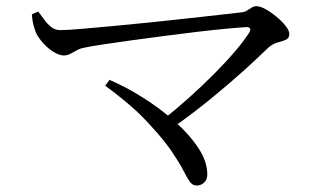

<svg xmlns="http://www.w3.org/2000/svg" viewBox="-20 -633 1040 612"><path d="M81.5 -587.3 101.8 -596.2Q111.1 -584.2 121.2 -570.2Q131.2 -556.3 143.5 -546.7Q155.8 -537 172.8 -537Q191.9 -537 236 -540.7Q280.1 -544.4 339.1 -549.9Q398 -555.3 461.8 -561.9Q525.6 -568.5 584.7 -575.1Q643.8 -581.7 688.7 -586.7Q733.5 -591.7 752 -593.9Q761.3 -595.1 768.3 -599.9Q775.3 -604.8 782.5 -609.1Q789.7 -613.3 797.5 -613.3Q809.1 -613.3 826.3 -603.8Q843.6 -594.3 861 -579.9Q878.5 -565.5 890.4 -550.5Q902.2 -535.5 902.2 -524.8Q902.2 -511.3 891.7 -506.5Q881.1 -501.8 865.6 -497.8Q850.2 -493.8 835.2 -481.1Q806.3 -452.7 760.1 -410.8Q713.8 -368.8 655.7 -321.2Q597.6 -273.6 531.7 -226.9L503.3 -254.6Q546 -288.6 587.7 -326.3Q629.5 -364 666.3 -401.3Q703.2 -438.6 731.2 -471.8Q759.2 -504.9 774.2 -528.8Q779.4 -537.4 777 -542.2Q774.6 -546.9 764.7 -546.5Q739.5 -545.1 697.5 -541.1Q655.6 -537.2 604.9 -531.1Q554.1 -525 500.7 -518Q447.3 -511 397.6 -504.2Q347.9 -497.4 308.4 -491.4Q268.9 -485.5 247.1 -480.7Q235.7 -478.8 224.8 -472.6Q213.8 -466.3 204 -461.3Q194.1 -456.2 183.6 -456.2Q168.9 -456.2 150.6 -467.6Q132.3 -479 117.8 -495.3Q103.3 -511.7 96.5 -524.8Q92.1 -534.5 87.5 -550.4Q82.9 -566.2 81.5 -587.3ZM329.1 -378.4Q380.1 -356.7 434.9 -322.3Q489.8 -287.8 536.4 -246.6Q583 -205.4 611.9 -161.8Q640.8 -118.3 640.8 -77Q640.8 -60.7 630.8 -51.2Q620.8 -41.6 606.6 -41.6Q593.6 -41.6 585 -53.8Q576.3 -66.1 564.1 -90.1Q551.9 -114.1 528.4 -148.9Q505 -183.8 463.2 -229.3Q430.3 -266.5 392.9 -298.5Q355.4 -330.6 315.3 -359.7Z"/></svg>

Font: Noto Serif SC
Style: Regular
Weight: 200
Designer: Ryoko NISHIZUKA 西塚涼子 (kana & ideographs); Frank Grießhammer (Latin, Greek & Cyrillic); Wenlong ZHANG 张文龙 (bopomofo); San
Foundry: Adobe
Version: Version 2.001;hotconv 1.1.0;makeotfexe 2.6.0